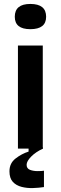

<svg xmlns="http://www.w3.org/2000/svg" viewBox="-20 -754 309 974"><path d="M71 0V-523H197V0ZM134 -606Q55 -606 55 -669Q55 -734 134 -734Q214 -734 214 -669Q214 -606 134 -606ZM203 195Q177 199 147 200Q117 201 89.5 194Q62 187 45 168.5Q28 150 28 115Q28 74 59 50Q90 26 125 15V-6H198V0Q161 17 138 40.5Q115 64 115 82Q115 101 132 107.5Q149 114 170.5 114Q192 114 203 112Z"/></svg>

Font: Bricolage Grotesque 10pt SemiBold
Style: Regular
Weight: 600
Designer: Mathieu Triay
Foundry: Atelier Triay
Version: Version 1.000; ttfautohint (v1.8.4.7-5d5b);gftools[0.9.29]